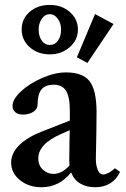

<svg xmlns="http://www.w3.org/2000/svg" viewBox="-20 -769 524 800"><path d="M187.5 -542.5Q137.2 -542.5 103.8 -572.3Q70.3 -602.1 70.3 -646Q70.3 -690.9 103.8 -719.7Q137.2 -748.5 187.5 -748.5Q237.8 -748.5 271.2 -718.8Q304.7 -689 304.7 -646Q304.7 -602.5 270.5 -572.5Q236.3 -542.5 187.5 -542.5ZM344.2 -506.8 300.3 -530.3 376 -710.4 453.1 -668.9ZM187.5 -581.5Q208.5 -581.5 221.4 -599.4Q234.4 -617.2 234.4 -646Q234.4 -672.9 220.5 -691.4Q206.5 -710 187.5 -710Q167.5 -710 154.3 -690.9Q141.1 -671.9 141.1 -646Q141.1 -617.7 154.1 -599.6Q167 -581.5 187.5 -581.5ZM152.8 11.2Q99.6 11.2 63 -18.6Q26.4 -48.3 26.4 -91.8Q26.4 -130.4 59.6 -163.6Q92.8 -196.8 153.8 -220.7L271 -266.6V-307.1Q271 -366.2 254.9 -391.1Q238.8 -416 203.6 -416Q168.9 -416 152.8 -396.2Q136.7 -376.5 136.7 -334.5Q136.7 -314.5 118.7 -303Q100.6 -291.5 75.7 -291.5Q55.7 -291.5 43.9 -301.3Q32.2 -311 32.2 -327.6Q32.2 -355.5 67.6 -388.4Q103 -421.4 156 -444.3Q209 -467.3 255.4 -467.3Q325.2 -467.3 353.8 -429.9Q382.3 -392.6 382.3 -300.8Q382.3 -235.8 379.4 -108.9Q378.9 -83 386.7 -62.5Q394.5 -42 410.6 -42Q418.9 -42 432.9 -49.1Q446.8 -56.2 459 -67.9L480 -52.7Q465.8 -21.5 439 -5.1Q412.1 11.2 376.5 11.2Q340.8 11.2 314.5 -4.2Q288.1 -19.5 276.4 -50.8Q227.1 11.2 152.8 11.2ZM139.6 -108.9Q139.6 -79.6 158.9 -62Q178.2 -44.4 202.6 -44.4Q238.3 -44.4 269.5 -79.6Q268.6 -94.2 268.6 -102.5Q268.6 -123 269.3 -164.3Q270 -205.6 270.5 -226.6L236.3 -211.4Q139.6 -169.9 139.6 -108.9Z"/></svg>

Font: Elstob 6pt SemiBold
Style: Regular
Weight: 600
Designer: Peter S. Baker
Version: Version 1.015